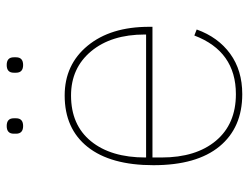

<svg xmlns="http://www.w3.org/2000/svg" viewBox="-105 -626 743 573"><g transform="rotate(-90 266.5 -339.5)"><path d="M154 -663V-670Q154 -691 177 -691Q200 -691 200 -670V-663Q200 -642 177 -642Q154 -642 154 -663ZM336 -663V-670Q336 -691 359 -691Q382 -691 382 -670V-663Q382 -642 359 -642Q336 -642 336 -663ZM272 12Q172 12 116 -56Q60 -124 60 -253Q60 -381 114.5 -449.5Q169 -518 268 -518Q360 -518 416.5 -449.5Q473 -381 473 -266V-256H83V-229Q83 -126 133 -66.5Q183 -7 272 -7Q400 -7 447 -131L465 -124Q442 -60 392.5 -24Q343 12 272 12ZM268 -499Q180 -499 131.5 -439.5Q83 -380 83 -277V-275H450V-279Q450 -379 400 -439Q350 -499 268 -499Z"/></g></svg>

Font: IBM Plex Sans Thin
Style: Regular
Weight: 100
Designer: Mike Abbink, Paul van der Laan, Pieter van Rosmalen
Foundry: Bold Monday
Version: Version 3.0